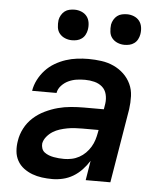

<svg xmlns="http://www.w3.org/2000/svg" viewBox="-53 -783 706 838"><g transform="rotate(5 300.0 -364.5)"><path d="M207 8Q184 8 161.5 5Q139 2 119 -5.5Q99 -13 81.5 -26Q64 -39 53.5 -58Q43 -77 41 -99.5Q39 -122 43 -145Q47 -173 61 -200Q75 -227 97.5 -247.5Q120 -268 148 -281.5Q176 -295 204 -302.5Q232 -310 261 -312.5Q290 -315 318 -315H405L409 -340Q412 -361 407 -381Q402 -401 387.5 -413.5Q373 -426 353 -431Q333 -436 312 -436Q294 -436 276 -433.5Q258 -431 240.5 -423Q223 -415 209.5 -400.5Q196 -386 193 -368H86Q90 -393 102 -416.5Q114 -440 132 -459.5Q150 -479 173 -492.5Q196 -506 220.5 -514Q245 -522 270 -525Q295 -528 319 -528Q348 -528 376.5 -524Q405 -520 430 -508.5Q455 -497 474.5 -478.5Q494 -460 505.5 -435.5Q517 -411 518 -382.5Q519 -354 515 -325L461 0H353L367 -86Q354 -65 336.5 -46.5Q319 -28 298 -15.5Q277 -3 253.5 2.5Q230 8 207 8ZM251 -84Q267 -84 284 -87.5Q301 -91 316.5 -99.5Q332 -108 344.5 -120.5Q357 -133 366 -148Q375 -163 380 -179Q385 -195 388 -212L390 -223H318Q302 -223 285.5 -222Q269 -221 253 -218Q237 -215 221 -210Q205 -205 190.5 -196Q176 -187 164.5 -173Q153 -159 150 -143Q149 -132 152.5 -121.5Q156 -111 164.5 -104.5Q173 -98 183.5 -94Q194 -90 205 -88Q216 -86 227.5 -85Q239 -84 251 -84ZM470 -603Q454 -603 439.5 -609Q425 -615 415.5 -626.5Q406 -638 404 -654Q402 -670 404 -686Q406 -697 412 -707.5Q418 -718 427 -725Q436 -732 447.5 -734.5Q459 -737 470 -737Q486 -737 500.5 -731Q515 -725 524 -713.5Q533 -702 535.5 -686Q538 -670 535 -654Q533 -643 527.5 -632.5Q522 -622 512.5 -615Q503 -608 492 -605.5Q481 -603 470 -603ZM240 -603Q224 -603 209.5 -609Q195 -615 185.5 -626.5Q176 -638 174 -654Q172 -670 174 -686Q176 -697 182 -707.5Q188 -718 197 -725Q206 -732 217.5 -734.5Q229 -737 240 -737Q256 -737 270.5 -731Q285 -725 294 -713.5Q303 -702 305.5 -686Q308 -670 305 -654Q303 -643 297.5 -632.5Q292 -622 282.5 -615Q273 -608 262 -605.5Q251 -603 240 -603Z"/></g></svg>

Font: Iosevka Aile Semibold
Style: Italic
Weight: 600
Italic angle: -9°
Designer: Belleve Invis
Foundry: Belleve Invis
Version: Version 31.1.0; ttfautohint (v1.8.4)